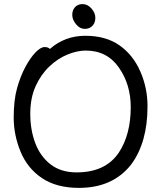

<svg xmlns="http://www.w3.org/2000/svg" viewBox="-20 -894 785 938"><path d="M354 -51.8Q495.1 -51.8 560.1 -147.9Q618.7 -235.8 618.7 -371.1Q618.7 -481 560.8 -564Q502.9 -647 398.9 -647Q356.9 -647 309.3 -627.4Q261.7 -607.9 220.7 -568.8Q179.7 -529.8 153.8 -472.4Q127.9 -415 127.9 -337.9Q127.9 -259.8 152.3 -194.8Q176.8 -129.9 227.3 -90.8Q277.8 -51.8 354 -51.8ZM365.7 23.9Q256.8 23.9 185.8 -23.4Q114.7 -70.8 80.8 -152.3Q46.9 -233.9 46.9 -319.8Q46.9 -404.8 63.5 -463.9Q80.1 -522.9 104.5 -567.9Q128.9 -612.8 153.8 -638.4Q178.7 -664.1 197.8 -664.1Q215.8 -664.1 223.6 -654.8Q296.9 -719.2 397 -719.2Q497.1 -719.2 563.5 -672.6Q629.9 -626 665.3 -545.4Q700.7 -464.8 700.7 -375Q700.7 -198.2 621.1 -90.8Q531.7 23.9 365.7 23.9ZM431.9 -768.1Q418 -752.9 394 -752.9Q370.1 -752.9 351.6 -775.4Q333 -797.9 333 -821Q333 -844.2 346.4 -859.1Q359.9 -874 383.8 -874Q407.7 -874 426.8 -852.5Q445.8 -831.1 445.8 -807.1Q445.8 -783.2 431.9 -768.1Z"/></svg>

Font: LXGW WenKai GB Screen
Style: Regular
Weight: 400
Designer: LXGW / Fontworks Inc.
Foundry: LXGW / Fontworks Inc.
Version: Version 1.321;February 19, 2024;FontCreator 14.0.0.2901 64-b